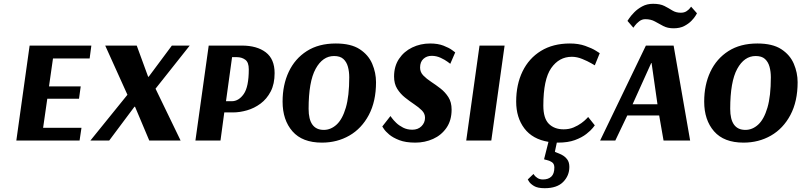

<svg xmlns="http://www.w3.org/2000/svg" viewBox="-20 -740 4220 1011"><path d="M399 0H66L136 -500H461L452 -432H259L238 -285H405L396 -220H229L207 -67H409Z M651 -241 534 -500H700L760 -336H763L885 -500H979L799 -273L931 0H766L691 -178H688L555 0H456Z M1079 -500H1253Q1333 -500 1379.5 -464.5Q1426 -429 1426 -355Q1426 -298 1405.5 -258.5Q1385 -219 1352 -194.5Q1319 -170 1280.5 -159Q1242 -148 1207 -148H1161L1141 0H1009ZM1202 -439 1170 -207H1200Q1237 -207 1263.5 -245Q1290 -283 1290 -375Q1290 -412 1271.5 -425.5Q1253 -439 1228 -439Z M1960 -307Q1960 -206 1922 -134.5Q1884 -63 1819.5 -26Q1755 11 1675 11Q1572 11 1520 -48.5Q1468 -108 1468 -205Q1468 -293 1500.5 -362Q1533 -431 1595.5 -471Q1658 -511 1748 -511Q1828 -511 1874 -481Q1920 -451 1940 -404Q1960 -357 1960 -307ZM1819 -333Q1819 -363 1812 -388.5Q1805 -414 1788 -429.5Q1771 -445 1739 -445Q1679 -445 1642 -377.5Q1605 -310 1605 -167Q1605 -56 1685 -56Q1722 -56 1752.5 -84Q1783 -112 1801 -173Q1819 -234 1819 -333Z M2351 -404Q2351 -404 2337 -414.5Q2323 -425 2300.5 -435.5Q2278 -446 2253 -446Q2227 -446 2209.5 -430Q2192 -414 2192 -384Q2192 -360 2209 -342.5Q2226 -325 2250.5 -309Q2275 -293 2299.5 -274Q2324 -255 2341 -228.5Q2358 -202 2358 -163Q2358 -106 2331 -67Q2304 -28 2260.5 -8.5Q2217 11 2167 11Q2116 11 2082.5 -2Q2049 -15 2029.5 -31.5Q2010 -48 2001.5 -61Q1993 -74 1993 -74L2036 -129Q2036 -129 2044 -118Q2052 -107 2066.5 -93Q2081 -79 2102.5 -68Q2124 -57 2151 -57Q2181 -57 2199.5 -75.5Q2218 -94 2218 -120Q2218 -142 2201.5 -158.5Q2185 -175 2161 -191Q2137 -207 2112.5 -226.5Q2088 -246 2071.5 -272.5Q2055 -299 2055 -337Q2055 -391 2081 -430Q2107 -469 2150.5 -490Q2194 -511 2245 -511Q2286 -511 2315.5 -499.5Q2345 -488 2361 -476Q2377 -464 2377 -464Z M2567 0H2435L2505 -500H2637Z M3112 -396Q3112 -396 3093 -407Q3074 -418 3046 -429.5Q3018 -441 2991 -441Q2924 -441 2882.5 -381.5Q2841 -322 2841 -184Q2841 -117 2870 -88Q2899 -59 2948 -59Q2977 -59 3000.5 -69Q3024 -79 3041 -91.5Q3058 -104 3067.5 -114Q3077 -124 3077 -124L3112 -80Q3112 -80 3101.5 -66.5Q3091 -53 3067.5 -34.5Q3044 -16 3007.5 -2.5Q2971 11 2918 11H2912L2902 58Q2901 60 2912.5 64Q2924 68 2939.5 76Q2955 84 2966.5 99Q2978 114 2978 139Q2978 185 2945.5 218Q2913 251 2848 251Q2811 251 2792 239.5Q2773 228 2766 216.5Q2759 205 2759 205L2789 176Q2789 176 2794 183Q2799 190 2810.5 197.5Q2822 205 2839 205Q2867 205 2883 190Q2899 175 2899 142Q2899 122 2885.5 113.5Q2872 105 2858.5 102.5Q2845 100 2845 98L2868 7Q2784 -7 2741 -64Q2698 -121 2698 -205Q2698 -295 2731.5 -364Q2765 -433 2828.5 -472Q2892 -511 2981 -511Q3026 -511 3061.5 -498.5Q3097 -486 3117.5 -473Q3138 -460 3138 -460Z M3650 -670Q3650 -670 3643 -658Q3636 -646 3621 -630.5Q3606 -615 3583 -603Q3560 -591 3527 -591Q3495 -591 3472.5 -603Q3450 -615 3428.5 -627Q3407 -639 3378 -639Q3360 -639 3345.5 -627.5Q3331 -616 3323 -605Q3315 -594 3315 -594L3284 -630Q3284 -630 3293 -643.5Q3302 -657 3319.5 -675Q3337 -693 3362 -706.5Q3387 -720 3419 -720Q3456 -720 3478.5 -708.5Q3501 -697 3520 -685Q3539 -673 3565 -673Q3583 -673 3595 -681Q3607 -689 3613 -697Q3619 -705 3619 -705ZM3527 -500 3614 0H3474L3451 -132H3283L3220 0H3140L3381 -500ZM3409 -408 3311 -191H3442L3411 -408Z M4180 -307Q4180 -206 4142 -134.5Q4104 -63 4039.5 -26Q3975 11 3895 11Q3792 11 3740 -48.5Q3688 -108 3688 -205Q3688 -293 3720.5 -362Q3753 -431 3815.5 -471Q3878 -511 3968 -511Q4048 -511 4094 -481Q4140 -451 4160 -404Q4180 -357 4180 -307ZM4039 -333Q4039 -363 4032 -388.5Q4025 -414 4008 -429.5Q3991 -445 3959 -445Q3899 -445 3862 -377.5Q3825 -310 3825 -167Q3825 -56 3905 -56Q3942 -56 3972.5 -84Q4003 -112 4021 -173Q4039 -234 4039 -333Z"/></svg>

Font: Arsenal SC
Style: Bold Italic
Weight: 700
Italic angle: -9.10001°
Designer: Andrij Shevchenko
Foundry: Stairsfor
Version: Version 2.001; ttfautohint (v1.8.4.7-5d5b)